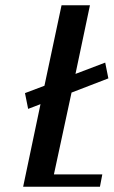

<svg xmlns="http://www.w3.org/2000/svg" viewBox="-20 -710 432 730"><path d="M392 -412 252 -358 185 -47H369L360 0H68L134 -314L87 -296L75 -356L149 -384L214 -690H322L267 -429L380 -472Z"/></svg>

Font: Trochut
Style: Italic
Weight: 400
Italic angle: -12°
Designer: Andreu Balius
Foundry: Andreu Balius
Version: Version 1.001